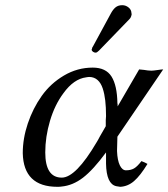

<svg xmlns="http://www.w3.org/2000/svg" viewBox="-20 -701 643 733"><path d="M360.8 -179.2 383.8 -219.2V-242.2Q383.8 -245.1 384.3 -250.2Q384.8 -255.4 384.8 -257.8Q384.8 -292 381.8 -317.4Q378.9 -342.8 372.1 -363.5Q365.2 -384.3 352.5 -395.5Q339.8 -406.7 321.8 -407.2Q316.4 -407.2 309.1 -405.8Q261.7 -399.9 222.2 -345.2Q189 -300.8 170.9 -239.7Q152.8 -178.7 152.8 -119.1Q152.8 -22.9 215.8 -22.9Q269.5 -22.9 349.1 -158.2Q350.6 -160.6 354.7 -167.7Q358.9 -174.8 360.8 -179.2ZM334 -442.9Q384.3 -442.9 405.8 -408.7Q427.2 -374.5 428.2 -307.1Q429.2 -304.2 429.2 -294.9L511.2 -436Q533.2 -434.1 543.9 -432.1Q545.9 -432.1 550.8 -431.6Q555.7 -431.2 558.1 -431.2Q565.4 -431.2 581.1 -433.6Q596.7 -436 603 -436L428.2 -179.2Q428.2 -170.9 427.5 -152.8Q426.8 -134.8 426.8 -126V-124Q428.2 -88.9 437.5 -69.8Q446.8 -50.8 460.9 -50.8Q479 -50.8 491.5 -57.9Q503.9 -64.9 520 -85.9Q534.2 -80.6 543 -75.2Q515.6 -30.3 491.9 -9.8Q468.3 10.7 439 12.2Q438.5 12.2 423.8 9.8Q386.2 1.5 384.8 -76.2V-82V-119.1Q335.9 -52.7 296.9 -22.7Q257.8 7.3 214.8 11.2Q210 12.2 199.2 12.2Q69.8 12.2 66.9 -116.2Q66.9 -172.4 86.2 -229.7Q105.5 -287.1 139.2 -334.7Q172.9 -382.3 224.1 -412.6Q275.4 -442.9 334 -442.9ZM402.8 -648.9Q411.1 -664.6 421.1 -672.9Q431.2 -681.2 446.8 -681.2Q460 -681.2 470.7 -672.6Q481.4 -664.1 481.9 -650.9Q483.4 -646 481.9 -643.1Q480 -633.8 474.1 -627.9L357.9 -507.8Q350.1 -500 345.2 -500Q339.8 -500 335 -503.4Q330.1 -506.8 330.1 -511.2V-513.2L331.1 -514.2Q331.1 -515.1 331.5 -516.6Q332 -518.1 332 -519Q334 -522.9 335 -523.9Z"/></svg>

Font: Common Serif News
Style: Italic
Weight: 450
Italic angle: -12°
Designer: Philipp H. Poll, Khaled Hosny
Foundry: Stefan Peev, Context Ltd.
Version: Version 1.026